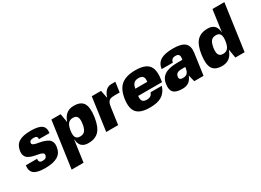

<svg xmlns="http://www.w3.org/2000/svg" viewBox="-27 -1506 3412 2512"><g transform="rotate(-30 1679.0 -249.5)"><path d="M242 -369Q240 -353 255 -343Q270 -333 295.5 -327.5Q321 -322 352.5 -316.5Q384 -311 414.5 -300.5Q445 -290 469 -274.5Q493 -259 505.5 -229.5Q518 -200 512 -159Q506 -114 487.5 -82Q469 -50 435.5 -29.5Q402 -9 354.5 1Q307 11 242 11Q125 11 77 -27Q29 -65 41 -149H211Q208 -128 212.5 -115Q217 -102 229 -95.5Q241 -89 262 -89Q294 -89 310 -101Q326 -113 330 -139Q332 -157 317.5 -168Q303 -179 278.5 -185Q254 -191 223.5 -196Q193 -201 163.5 -210.5Q134 -220 110.5 -235Q87 -250 75 -279Q63 -308 69 -349Q81 -433 141 -471Q201 -509 322 -509Q437 -509 484.5 -473.5Q532 -438 520 -359H360Q364 -385 351.5 -397Q339 -409 307.5 -409Q276 -409 260.5 -399.5Q245 -390 242 -369Z M792 -368Q817 -441 861 -475.5Q905 -510 972 -510Q1077 -510 1115.5 -448Q1154 -386 1135 -249.5Q1116 -113 1060 -51.5Q1004 10 899 10Q854 10 824 -5Q794 -20 778 -51Q762 -82 758 -131L712 200H532L630 -500H770ZM847 -119Q878 -119 900 -132.5Q922 -146 935.5 -174.5Q949 -203 955 -249Q965 -317 948 -348Q931 -379 883.5 -379Q836 -379 810.5 -348Q785 -317 775 -249Q765 -181 782 -150Q799 -119 847 -119Z M1385 -250 1350 0H1170L1240 -500H1380L1404 -381Q1418 -426 1438 -454.5Q1458 -483 1483.5 -496.5Q1509 -510 1542 -510H1602L1581 -360H1501Q1442 -360 1418 -338Q1394 -316 1385 -250Z M1768 -200Q1761 -148 1779 -124Q1797 -100 1843 -100Q1867 -100 1884.5 -106.5Q1902 -113 1913.5 -126Q1925 -139 1932 -160H2102Q2074 -71 2009 -30.5Q1944 10 1829 10Q1687 10 1631.5 -52Q1576 -114 1595 -250.5Q1614 -387 1687 -448.5Q1760 -510 1901.5 -510Q2043 -510 2098.5 -448Q2154 -386 2135 -250L2128 -200ZM1783 -300H1963Q1971 -353 1952.5 -376.5Q1934 -400 1887 -400Q1840 -400 1815.5 -376Q1791 -352 1783 -300Z M2161 -150Q2169 -210 2200.5 -247Q2232 -284 2289.5 -302Q2347 -320 2435 -320H2505L2508 -340Q2513 -377 2499.5 -393.5Q2486 -410 2452 -410Q2429 -410 2414 -403.5Q2399 -397 2390.5 -384Q2382 -371 2379 -350H2209Q2221 -434 2283.5 -472Q2346 -510 2472 -510Q2598 -510 2648.5 -465Q2699 -420 2685 -320L2640 0H2500L2474 -100Q2453 -43 2415 -16.5Q2377 10 2319 10Q2224 10 2186.5 -28Q2149 -66 2161 -150ZM2441 -220Q2408 -220 2388.5 -214.5Q2369 -209 2357.5 -196Q2346 -183 2342 -160Q2340 -146 2342.5 -136.5Q2345 -127 2351.5 -121Q2358 -115 2368.5 -112.5Q2379 -110 2395 -110Q2437 -110 2459 -131.5Q2481 -153 2488 -200L2491 -220Z M3098 -131Q3073 -58 3029 -23.5Q2985 11 2918 11Q2813 11 2774.5 -51Q2736 -113 2755 -249.5Q2774 -386 2830.5 -447.5Q2887 -509 2992 -509Q3036 -509 3066 -494Q3096 -479 3112.5 -448Q3129 -417 3132 -368L3178 -699H3358L3260 1H3120ZM3043 -380Q3012 -380 2990 -366.5Q2968 -353 2955 -324.5Q2942 -296 2935 -250Q2926 -182 2943 -151Q2960 -120 3007 -120Q3054 -120 3080 -151Q3106 -182 3115.5 -250Q3125 -318 3108 -349Q3091 -380 3043 -380Z"/></g></svg>

Font: Fivo Sans Modern Heavy
Style: Regular
Weight: 900
Designer: Alexander Slobzheninov
Foundry: Alexander Slobzheninov
Version: 1.0